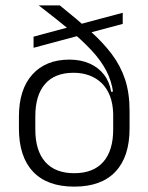

<svg xmlns="http://www.w3.org/2000/svg" viewBox="-20 -683 553 715"><path d="M256.5 12Q155.5 12 103 -43.8Q50.5 -99.5 50.5 -204.5V-249Q50.5 -350 100.5 -405.5Q150.5 -461 238.5 -461Q281 -461 314 -446.2Q347 -431.5 367.5 -404.8Q388 -378 394 -341L410.5 -343.5L401.5 -259.5Q400.5 -297 389.5 -325.5Q378.5 -354 358.8 -373.2Q339 -392.5 312.5 -402.2Q286 -412 254 -412Q184 -412 147.8 -370.2Q111.5 -328.5 111.5 -250V-201Q111.5 -122 148.5 -80Q185.5 -38 256.5 -38Q327.5 -38 364.5 -80Q401.5 -122 401.5 -201Q401.5 -223.5 401.5 -244.8Q401.5 -266 401.5 -290Q401 -304.5 401 -314.5Q401 -324.5 401.5 -338Q395.5 -382 375.8 -419.8Q356 -457.5 321.5 -494.8Q287 -532 237.8 -572.8Q188.5 -613.5 124 -663H202.5Q266 -612 314.5 -568.8Q363 -525.5 396 -481.8Q429 -438 445.8 -387.2Q462.5 -336.5 462.5 -270V-204.5Q462.5 -99.5 410 -43.8Q357.5 12 256.5 12ZM437 -594 105 -505V-546.5L437 -635.5Z"/></svg>

Font: Anek Kannada Medium Light
Style: Regular
Weight: 300
Version: Version 1.003